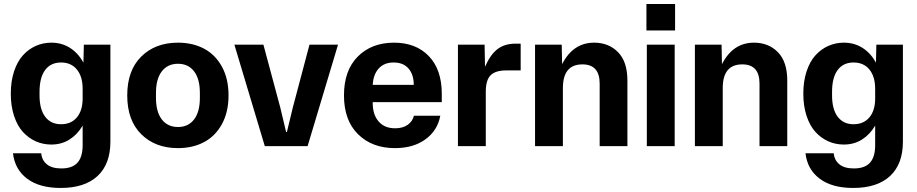

<svg xmlns="http://www.w3.org/2000/svg" viewBox="-20 -720 4519 946"><path d="M278.8 206.1Q174.8 206.1 114 160.6Q53.2 115.2 43.9 35.2H183.1Q186 68.8 210.7 89.4Q235.4 109.9 282.2 109.9Q336.4 109.9 361.8 81.5Q387.2 53.2 387.2 -4.9V-101.1Q361.3 -57.1 322.3 -32.5Q283.2 -7.8 232.9 -7.8Q191.9 -7.8 156.2 -23.7Q120.6 -39.6 93 -69.8Q65.4 -100.1 49.3 -148.7Q33.2 -197.3 33.2 -258.8Q33.2 -319.8 49.3 -368.4Q65.4 -417 93 -447.5Q120.6 -478 156.5 -493.9Q192.4 -509.8 232.9 -509.8Q284.7 -509.8 325.2 -483.9Q365.7 -458 391.1 -411.1L393.1 -500H523.9V-22Q523.9 88.4 460.7 147.2Q397.5 206.1 278.8 206.1ZM174.8 -250Q174.8 -181.6 202.6 -144.8Q230.5 -107.9 280.8 -107.9Q330.6 -107.9 358.9 -141.8Q387.2 -175.8 387.2 -234.9V-282.2Q387.2 -342.8 358.9 -377.4Q330.6 -412.1 280.8 -412.1Q230 -412.1 202.4 -375Q174.8 -337.9 174.8 -267.1Z M856.9 9.8Q745.1 9.8 676 -58.6Q606.9 -127 606.9 -250Q606.9 -373 676 -441.4Q745.1 -509.8 856.9 -509.8Q929.7 -509.8 985.4 -480.2Q1041 -450.7 1073.5 -391.4Q1106 -332 1106 -250Q1106 -168 1073.5 -108.6Q1041 -49.3 985.4 -19.8Q929.7 9.8 856.9 9.8ZM748.5 -237.8Q748.5 -168.9 777.3 -131.6Q806.2 -94.2 856.9 -94.2Q907.7 -94.2 936.3 -131.6Q964.8 -168.9 964.8 -237.8V-262.2Q964.8 -331.1 936.3 -368.4Q907.7 -405.8 856.9 -405.8Q806.2 -405.8 777.3 -368.4Q748.5 -331.1 748.5 -262.2Z M1284.7 0 1134.8 -500H1277.8L1360.8 -190.9L1389.6 -69.8H1393.6L1422.9 -190.9L1504.9 -500H1645.5L1495.6 0Z M1925.8 9.8Q1813.5 9.8 1744.1 -58.6Q1674.8 -127 1674.8 -250Q1674.8 -373 1742.9 -441.4Q1811 -509.8 1921.4 -509.8Q2029.3 -509.8 2093 -443.4Q2156.7 -377 2156.7 -257.8V-216.8H1816.4V-211.9Q1816.4 -155.3 1845.5 -121.6Q1874.5 -87.9 1926.8 -87.9Q1964.8 -87.9 1988.8 -105Q2012.7 -122.1 2019.5 -149.9H2149.4Q2136.2 -77.6 2076.7 -33.9Q2017.1 9.8 1925.8 9.8ZM1816.4 -301.8H2018.6Q2018.6 -352.5 1992.9 -382.3Q1967.3 -412.1 1919.4 -412.1Q1873 -412.1 1846.2 -382.8Q1819.3 -353.5 1816.4 -301.8Z M2236.3 0V-500H2367.7L2369.6 -391.1Q2397 -452.6 2432.1 -478.8Q2467.3 -504.9 2519.5 -504.9H2545.4V-373H2473.6Q2421.4 -373 2397.5 -349.4Q2373.5 -325.7 2373.5 -268.1V0Z M2616.2 0V-500H2747.6L2749.5 -403.8Q2803.7 -509.8 2907.2 -509.8Q2979.5 -509.8 3025.4 -462.6Q3071.3 -415.5 3071.3 -323.2V0H2934.6V-308.1Q2934.6 -402.8 2849.6 -402.8Q2753.4 -402.8 2753.4 -286.1V0Z M3167 0V-500H3304.2V0ZM3165 -569.8H3306.2V-700.2H3165Z M3403.8 0V-500H3535.2L3537.1 -403.8Q3591.3 -509.8 3694.8 -509.8Q3767.1 -509.8 3813 -462.6Q3858.9 -415.5 3858.9 -323.2V0H3722.2V-308.1Q3722.2 -402.8 3637.2 -402.8Q3541 -402.8 3541 -286.1V0Z M4183.6 206.1Q4079.6 206.1 4018.8 160.6Q3958 115.2 3948.7 35.2H4087.9Q4090.8 68.8 4115.5 89.4Q4140.1 109.9 4187 109.9Q4241.2 109.9 4266.6 81.5Q4292 53.2 4292 -4.9V-101.1Q4266.1 -57.1 4227.1 -32.5Q4188 -7.8 4137.7 -7.8Q4096.7 -7.8 4061 -23.7Q4025.4 -39.6 3997.8 -69.8Q3970.2 -100.1 3954.1 -148.7Q3938 -197.3 3938 -258.8Q3938 -319.8 3954.1 -368.4Q3970.2 -417 3997.8 -447.5Q4025.4 -478 4061.3 -493.9Q4097.2 -509.8 4137.7 -509.8Q4189.5 -509.8 4230 -483.9Q4270.5 -458 4295.9 -411.1L4297.9 -500H4428.7V-22Q4428.7 88.4 4365.5 147.2Q4302.2 206.1 4183.6 206.1ZM4079.6 -250Q4079.6 -181.6 4107.4 -144.8Q4135.3 -107.9 4185.5 -107.9Q4235.4 -107.9 4263.7 -141.8Q4292 -175.8 4292 -234.9V-282.2Q4292 -342.8 4263.7 -377.4Q4235.4 -412.1 4185.5 -412.1Q4134.8 -412.1 4107.2 -375Q4079.6 -337.9 4079.6 -267.1Z"/></svg>

Font: TASA Orbiter Deck
Style: Bold
Weight: 700
Designer: Weizhong Zhang
Version: Version 1.000;Glyphs 3.1.2 (3151)